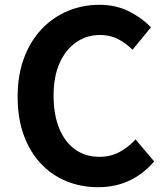

<svg xmlns="http://www.w3.org/2000/svg" viewBox="-20 -774 696 808"><path d="M392.4 13.8Q322.3 13.8 261.1 -10.8Q199.8 -35.3 153.2 -84.1Q106.6 -133 80.4 -204Q54.2 -275.1 54.2 -367.3Q54.2 -458.8 81.3 -530.5Q108.3 -602.3 155.8 -652Q203.2 -701.8 265.5 -727.8Q327.9 -753.8 398.4 -753.8Q469.2 -753.8 524.4 -725.4Q579.6 -696.9 615.4 -659.2L537.8 -564.8Q509.6 -592.6 476.4 -609.7Q443.2 -626.8 400.8 -626.8Q345.1 -626.8 300.7 -596.2Q256.3 -565.6 230.9 -508.7Q205.5 -451.8 205.5 -372Q205.5 -291.4 229.3 -233.5Q253.1 -175.6 296.5 -144.8Q339.9 -114 398.3 -114Q446 -114 483.6 -134.7Q521.1 -155.4 550.4 -187.3L628.8 -94.7Q583.1 -41.2 524.1 -13.7Q465 13.8 392.4 13.8Z"/></svg>

Font: Noto Sans TC
Style: Regular
Weight: 100
Designer: Ryoko NISHIZUKA 西塚涼子 (kana, bopomofo & ideographs); Paul D. Hunt (Latin, Greek & Cyrillic); Sandoll Communications 산돌커뮤니
Foundry: Adobe
Version: Version 2.004;hotconv 1.0.118;makeotfexe 2.5.65603